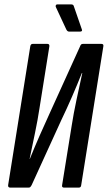

<svg xmlns="http://www.w3.org/2000/svg" viewBox="-20 -855 491 875"><path d="M27 0Q16 0 17 -11L118 -644Q120 -655 129 -655H196Q206 -655 205 -644L160 -362Q152 -309 139.5 -249Q127 -189 115 -131H116Q137 -183 160 -235.5Q183 -288 207 -340L345 -644Q347 -650 350 -652.5Q353 -655 358 -655H442Q453 -655 451 -644L350 -11Q349 0 339 0H272Q261 0 263 -11L307 -284Q315 -336 328.5 -399.5Q342 -463 355 -522H353Q332 -469 308.5 -415Q285 -361 260 -309L124 -11Q121 -6 118.5 -3Q116 0 110 0ZM295 -711Q290 -711 287 -714Q284 -717 282 -721L234 -824Q233 -829 235 -832Q237 -835 241 -835H304Q310 -835 313 -832.5Q316 -830 317 -825L353 -721Q355 -717 353 -714Q351 -711 345 -711Z"/></svg>

Font: Sofia Sans Extra Condensed SemiBold
Style: Italic
Weight: 600
Italic angle: -9°
Designer: Botio Nikoltchev, Ani Petrova
Foundry: lettersoup
Version: Version 4.101